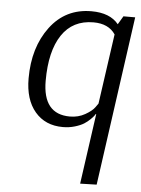

<svg xmlns="http://www.w3.org/2000/svg" viewBox="-54 -553 623 847"><g transform="rotate(5 257.5 -129.0)"><path d="M406 250 333 252 377 -60H375Q373 -57 370 -52.5Q367 -48 355 -36Q343 -24 328 -14.5Q313 -5 288 2.5Q263 10 235 10Q157 10 111.5 -43.5Q66 -97 66 -191Q66 -328 134 -419Q202 -510 317 -510Q399 -510 437 -463L459 -500H511ZM262 -39Q299 -39 329 -56Q359 -73 371 -90L383 -107L427 -417Q397 -462 330 -462Q238 -462 190 -390Q142 -318 142 -187Q142 -39 262 -39Z"/></g></svg>

Font: Arsenal
Style: Italic
Weight: 400
Italic angle: -9.10001°
Designer: Andrij Shevchenko
Foundry: Stairsfor
Version: Version 2.001;PS 002.001;hotconv 1.0.88;makeotf.lib2.5.64775